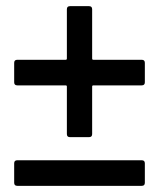

<svg xmlns="http://www.w3.org/2000/svg" viewBox="-20 -603 535 623"><path d="M450 -399V-336Q450 -326 440 -326H283Q279 -326 279 -322V-168Q279 -158 269 -158H207Q197 -158 197 -168V-322Q197 -326 193 -326H36Q26 -326 26 -336V-399Q26 -409 36 -409H193Q197 -409 197 -413V-573Q197 -583 207 -583H269Q279 -583 279 -573V-413Q279 -409 283 -409H440Q450 -409 450 -399ZM36 -83H440Q450 -83 450 -73V-10Q450 0 440 0H36Q26 0 26 -10V-73Q26 -83 36 -83Z"/></svg>

Font: BarlowMedium
Style: Regular
Weight: 500
Designer: Jeremy Tribby
Foundry: Tribby Type
Version: Version 1.422